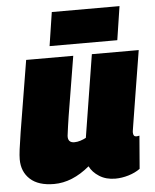

<svg xmlns="http://www.w3.org/2000/svg" viewBox="-54 -797 687 853"><g transform="rotate(-5 289.5 -371.0)"><path d="M153 10Q83 10 46.5 -23.5Q10 -57 10 -112Q10 -129 13.5 -156.5Q17 -184 24.5 -231.5Q32 -279 45 -356Q58 -433 77 -550H287Q273 -462 262 -398Q251 -334 243.5 -286Q236 -238 231 -198Q229 -167 259 -167Q272 -167 286 -171.5Q300 -176 311 -182L370 -550H579Q562 -445 551 -378Q540 -311 534 -272.5Q528 -234 525 -216.5Q522 -199 521.5 -194Q521 -189 521 -188Q521 -169 535 -169Q537 -169 540.5 -169.5Q544 -170 549 -171L537 -24Q515 -8 485 1Q455 10 426 10Q385 10 355 -9Q325 -28 312 -55Q234 10 153 10ZM186 -602 209 -752H511L488 -602Z"/></g></svg>

Font: Georama Black
Style: Italic
Weight: 900
Italic angle: -9°
Designer: Jean-Baptiste Levee
Foundry: Production Type
Version: Version 1.000